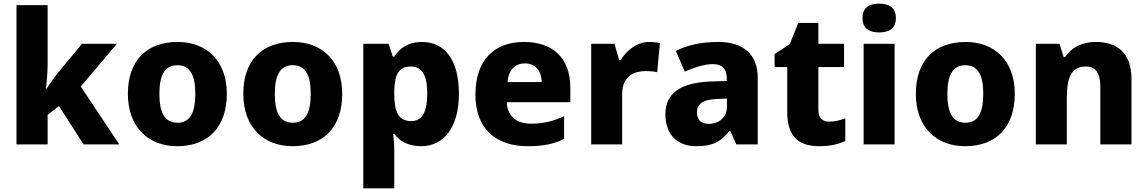

<svg xmlns="http://www.w3.org/2000/svg" viewBox="-20 -788 6263 1048"><path d="M240 -440V-760H70V0H240V-161L302 -209L436 0H631L421 -316L618 -549H428L294 -388C276 -366 249 -325 234 -304H230C236 -344 240 -400 240 -440Z M1218 -276C1218 -458 1106 -559 950 -559C781 -559 678 -458 678 -276C678 -93 790 10 947 10C1115 10 1218 -93 1218 -276ZM850 -276C850 -377 879 -432 948 -432C1018 -432 1046 -377 1046 -276C1046 -174 1018 -118 949 -118C878 -118 850 -174 850 -276Z M1848 -276C1848 -458 1736 -559 1580 -559C1411 -559 1308 -458 1308 -276C1308 -93 1420 10 1577 10C1745 10 1848 -93 1848 -276ZM1480 -276C1480 -377 1509 -432 1578 -432C1648 -432 1676 -377 1676 -276C1676 -174 1648 -118 1579 -118C1508 -118 1480 -174 1480 -276Z M2284 -559C2204 -559 2160 -522 2132 -479H2124L2101 -549H1963V240H2132V34C2132 -2 2129 -32 2126 -57H2132C2158 -24 2200 10 2279 10C2398 10 2485 -88 2485 -276C2485 -460 2408 -559 2284 -559ZM2223 -425C2282 -425 2312 -380 2312 -278C2312 -175 2283 -127 2225 -127C2153 -127 2132 -180 2132 -277V-292C2134 -381 2156 -425 2223 -425Z M2840 -559C2682 -559 2575 -465 2575 -271C2575 -78 2695 10 2859 10C2950 10 3006 -3 3059 -30V-154C2999 -126 2947 -113 2878 -113C2794 -113 2749 -159 2746 -230H3093V-309C3093 -473 2996 -559 2840 -559ZM2845 -442C2905 -442 2936 -398 2937 -340H2750C2756 -408 2792 -442 2845 -442Z M3523 -559C3458 -559 3399 -514 3368 -459H3360L3334 -549H3207V0H3376V-275C3376 -377 3448 -400 3503 -400C3535 -400 3553 -397 3567 -394L3582 -553C3570 -556 3544 -559 3523 -559Z M3900 -559C3806 -559 3729 -541 3669 -510L3718 -397C3770 -420 3825 -438 3871 -438C3918 -438 3947 -416 3947 -359V-346L3856 -343C3696 -336 3612 -280 3612 -165C3612 -46 3684 10 3780 10C3872 10 3915 -15 3962 -74H3966L3999 0H4116V-363C4116 -491 4038 -559 3900 -559ZM3897 -248 3948 -250V-206C3948 -147 3904 -112 3849 -112C3810 -112 3784 -131 3784 -173C3784 -219 3813 -245 3897 -248Z M4506 -124C4469 -124 4447 -145 4447 -187V-422H4587V-549H4447V-663H4337L4291 -547L4208 -493V-422H4277V-177C4277 -31 4350 10 4453 10C4516 10 4557 -2 4594 -18V-142C4566 -132 4538 -124 4506 -124Z M4779 -768C4729 -768 4688 -751 4688 -689C4688 -629 4729 -611 4779 -611C4828 -611 4870 -629 4870 -689C4870 -751 4828 -768 4779 -768ZM4863 -549H4694V0H4863Z M5519 -276C5519 -458 5407 -559 5251 -559C5082 -559 4979 -458 4979 -276C4979 -93 5091 10 5248 10C5416 10 5519 -93 5519 -276ZM5151 -276C5151 -377 5180 -432 5249 -432C5319 -432 5347 -377 5347 -276C5347 -174 5319 -118 5250 -118C5179 -118 5151 -174 5151 -276Z M5962 -559C5886 -559 5828 -529 5793 -476H5786L5763 -549H5634V0H5803V-250C5803 -363 5826 -425 5908 -425C5963 -425 5986 -386 5986 -311V0H6156V-358C6156 -499 6078 -559 5962 -559Z"/></svg>

Font: Noto Sans Myanmar UI ExtraBold
Style: Regular
Weight: 800
Designer: Monotype Design Team
Foundry: Monotype Imaging Inc.
Version: Version 2.103